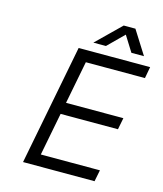

<svg xmlns="http://www.w3.org/2000/svg" viewBox="-125 -955 891 1048"><g transform="rotate(15 320.5 -431.0)"><path d="M105 0 237 -680H641L629 -615H295L248 -373H572L559 -307H235L188 -65H522L509 0ZM307 -729 443 -862H509L593 -729H522L460 -828H478L378 -729Z"/></g></svg>

Font: Teachers
Style: Italic
Weight: 400
Italic angle: -11°
Designer: Alfredo Marco Pradil, Chank Diesel
Version: Version 1.001